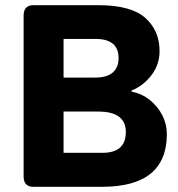

<svg xmlns="http://www.w3.org/2000/svg" viewBox="-20 -720 687 740"><path d="M109 0Q71 0 71 -40V-660Q71 -700 109 -700H359Q485 -700 540 -651Q595 -602 595 -523Q595 -471 563.5 -430Q532 -389 487 -371V-367Q527 -359 557.5 -334.5Q588 -310 605.5 -276Q623 -242 623 -203Q623 0 373 0ZM225 -421H346Q392 -421 414.5 -440.5Q437 -460 437 -496Q437 -570 348 -570H225ZM225 -131H375Q465 -131 465 -211Q465 -290 359 -290H225Z"/></svg>

Font: Asap Semi Expanded
Style: Bold
Weight: 700
Width: 6
Designer: Pablo Cosgaya
Foundry: Omnibus-Type
Version: Version 3.001; ttfautohint (v1.8.4.7-5d5b)